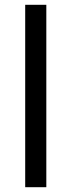

<svg xmlns="http://www.w3.org/2000/svg" viewBox="-20 -780 298 800"><path d="M173 0H85V-760H173Z"/></svg>

Font: Noto Sans Tai Le
Style: Regular
Weight: 400
Designer: Monotype Design Team
Foundry: Monotype Imaging Inc.
Version: Version 2.002; ttfautohint (v1.8.4.7-5d5b)